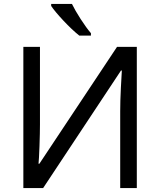

<svg xmlns="http://www.w3.org/2000/svg" viewBox="-20 -951 808 971"><path d="M98.1 -713.9H182.1V-321.8Q182.1 -280.3 179.7 -211.9Q177.2 -143.6 174.8 -123H179.2L571.8 -713.9H671.9V0H587.9V-388.2Q587.9 -439 591.3 -506.6Q594.7 -574.2 596.2 -594.2H591.8L198.2 0H98.1ZM439.9 -771H380.9Q344.2 -800.3 300.5 -846.9Q256.8 -893.6 238.8 -920.9V-931.2H343.8Q359.4 -898.9 388.2 -854.2Q417 -809.6 439.9 -783.2Z"/></svg>

Font: Noto Sans Southeast Asian
Style: Regular
Weight: 400
Designer: Monotype Design Team
Foundry: Monotype Imaging Inc.
Version: Version 1.06 uh; ttfautohint (v1.4.1)